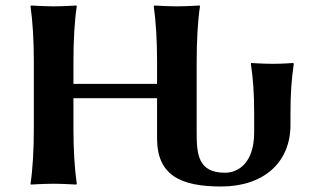

<svg xmlns="http://www.w3.org/2000/svg" viewBox="-20 -668 1155 698"><path d="M103 -445V-200C103 -125 99 -54 91 0L92 3C92 3 140 0 175 0C209 0 257 3 257 3L259 0C251 -57 247 -125 247 -200V-311H551V-165C551 -32 635 10 784 10C937 10 1036 -76 1036 -214V-256C1036 -332 1040 -379 1048 -436L1046 -439C1046 -439 1007 -436 973 -436C938 -436 893 -439 893 -439L892 -436C900 -382 904 -331 904 -256V-187C904 -72 843 -40 798 -40C698 -40 695 -111 695 -188V-445C695 -520 699 -592 707 -645L706 -648C706 -648 658 -645 623 -645C589 -645 541 -648 541 -648L539 -645C547 -588 551 -520 551 -445V-363H247V-445C247 -520 251 -592 259 -645L258 -648C258 -648 210 -645 175 -645C141 -645 93 -648 93 -648L91 -645C99 -588 103 -520 103 -445Z"/></svg>

Font: Libertinus Sans
Style: Bold
Weight: 700
Designer: Philipp H. Poll, Khaled Hosny
Foundry: Caleb Maclennan
Version: Version 7.050;RELEASE